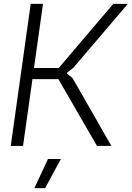

<svg xmlns="http://www.w3.org/2000/svg" viewBox="-20 -760 686 1000"><path d="M230 68H297L215 220H159ZM140 -740H204L157 -406H286L570 -740H646L362 -407L330 -382L329 -377L358 -353L560 0H485L284 -348H149L100 0H36Z"/></svg>

Font: Plata Sans Light
Style: Italic
Weight: 300
Italic angle: -8°
Designer: Pablo Impallari, Andres Torresi, & Cristiano Sobral
Foundry: Pablo Impallari, Andres Torresi, & Cristiano Sobral
Version: Version 1.00;December 28, 2019;FontCreator 12.0.0.2547 64-bi